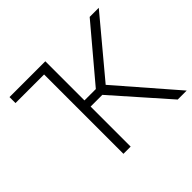

<svg xmlns="http://www.w3.org/2000/svg" viewBox="-161 -921 1131 1131"><g transform="rotate(-45 404.0 -355.5)"><path d="M435.5 -333.5H337.9V0H277.8V-661.1H39.6V-710.9H337.9V-384.8H432.6L707.5 -710.9H783.2L491.2 -361.3L804.7 0H730Z"/></g></svg>

Font: RobotoInd Light
Style: Regular
Weight: 300
Designer: Google
Version: Version 2.001151; 2014